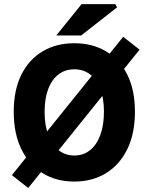

<svg xmlns="http://www.w3.org/2000/svg" viewBox="-20 -875 724 938"><path d="M117.8 43.4 38.2 -19.4 581.8 -695.1 661.9 -632.4ZM342.9 12Q255.1 12 188.4 -28.9Q121.8 -69.9 84.4 -146.1Q47.1 -222.3 47.1 -328.9Q47.1 -435.4 84.4 -510.2Q121.8 -584.9 188.4 -624.3Q255.1 -663.8 342.9 -663.8Q431.2 -663.8 497.8 -624.3Q564.5 -584.9 601.9 -510.2Q639.2 -435.4 639.2 -328.9Q639.2 -222.3 601.9 -146.1Q564.5 -69.9 497.8 -28.9Q431.2 12 342.9 12ZM342.9 -115.3Q387.6 -115.3 420.1 -141.5Q452.6 -167.6 470.2 -215.7Q487.8 -263.7 487.8 -328.9Q487.8 -394 470.2 -440.4Q452.6 -486.7 420.1 -511.6Q387.6 -536.4 342.9 -536.4Q298.6 -536.4 266 -511.6Q233.3 -486.7 215.6 -440.4Q198 -394 198 -328.9Q198 -263.7 215.6 -215.7Q233.3 -167.6 266 -141.5Q298.6 -115.3 342.9 -115.3ZM254.9 -701.8 378.5 -854.7H543.5L552.1 -839.2L376.6 -701.8Z"/></svg>

Font: Source Sans 3
Style: Regular
Weight: 200
Designer: Paul D. Hunt
Foundry: Adobe
Version: Version 3.046;hotconv 1.0.118;makeotfexe 2.5.65603